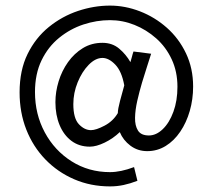

<svg xmlns="http://www.w3.org/2000/svg" viewBox="-20 -585 760 686"><path d="M373 81Q304 81 245 55.5Q186 30 142 -15.5Q98 -61 74 -122Q50 -183 50 -255Q50 -334 78.5 -392Q107 -450 154.5 -488.5Q202 -527 259 -546Q316 -565 373 -565Q427 -565 480 -544.5Q533 -524 576 -486Q619 -448 644.5 -394.5Q670 -341 670 -276Q670 -230 658 -188.5Q646 -147 624 -114.5Q602 -82 572 -63.5Q542 -45 506 -45Q472 -45 446 -64.5Q420 -84 408 -113Q384 -90 354 -75.5Q324 -61 301 -61Q263 -61 235.5 -81.5Q208 -102 193 -138Q178 -174 178 -220Q178 -257 189.5 -294.5Q201 -332 223 -363Q245 -394 276 -413Q307 -432 346 -432Q381 -432 405.5 -411.5Q430 -391 446 -363Q449 -372 451.5 -382.5Q454 -393 457 -401L520 -393L505 -346Q497 -322 487.5 -290Q478 -258 470.5 -225Q463 -192 462.5 -164Q462 -136 473 -118.5Q484 -101 512 -101Q538 -101 561.5 -123.5Q585 -146 599.5 -185.5Q614 -225 614 -275Q614 -329 593.5 -373Q573 -417 538 -448Q503 -479 460.5 -496Q418 -513 373 -513Q325 -513 278 -497.5Q231 -482 191.5 -450Q152 -418 128.5 -369.5Q105 -321 105 -256Q105 -177 140 -112Q175 -47 236 -8.5Q297 30 373 30Q392 30 413.5 25.5Q435 21 459 12L471 61Q445 71 421.5 76Q398 81 373 81ZM305 -120Q323 -120 353.5 -136Q384 -152 401 -181Q401 -195 409 -225Q417 -255 424 -280Q415 -330 392 -354Q369 -378 346 -378Q321 -378 297 -353.5Q273 -329 257.5 -291Q242 -253 242 -213Q242 -162 262 -141Q282 -120 305 -120Z"/></svg>

Font: Teachers
Style: Regular
Weight: 400
Designer: Alfredo Marco Pradil, Chank Diesel
Version: Version 1.001